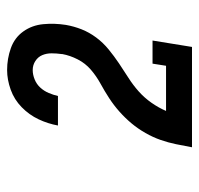

<svg xmlns="http://www.w3.org/2000/svg" viewBox="-30 -853 560 540"><g transform="rotate(-90 250.0 -583.0)"><path d="M106 -323V-324Q110 -346 114.5 -368Q119 -390 126.5 -411.5Q134 -433 146 -454Q158 -475 173 -493Q188 -511 206 -527Q224 -543 244 -556Q264 -569 285 -580.5Q306 -592 324 -607.5Q342 -623 353 -644.5Q364 -666 368 -688Q368 -689 368 -689.5Q368 -690 368 -690Q370 -704 370 -718Q370 -732 365 -744Q360 -756 348.5 -763.5Q337 -771 323 -771Q310 -771 296.5 -765.5Q283 -760 273.5 -749.5Q264 -739 258.5 -726Q253 -713 250 -700H167Q172 -728 184.5 -754.5Q197 -781 218.5 -802Q240 -823 268 -833Q296 -843 323 -843Q355 -843 384.5 -832.5Q414 -822 431.5 -797.5Q449 -773 452 -741.5Q455 -710 450 -678Q446 -655 437.5 -633.5Q429 -612 414.5 -592.5Q400 -573 381 -557.5Q362 -542 342 -528.5Q322 -515 301.5 -502Q281 -489 263 -473Q245 -457 231 -437Q217 -417 208 -396H335L341 -434H406L388 -323Z"/></g></svg>

Font: Iosevka Slab Semibold Oblique
Style: Regular
Weight: 600
Italic angle: -9°
Monospace: yes
Designer: Belleve Invis
Foundry: Belleve Invis
Version: Version 11.1.1; ttfautohint (v1.8.3)